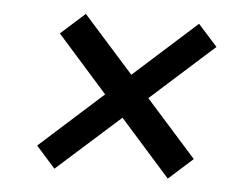

<svg xmlns="http://www.w3.org/2000/svg" viewBox="-39 -538 658 504"><g transform="rotate(5 290.5 -286.0)"><path d="M300.8 -342.8 466.3 -491.7 517.1 -435.1 350.6 -285.6 483.4 -136.7 419.9 -79.6 287.6 -228.5 121.1 -79.6 70.8 -136.2 236.8 -285.6 104.5 -434.6 168 -491.7Z"/></g></svg>

Font: Proza Libre
Style: Medium Italic
Weight: 500
Designer: Jasper de Waard
Foundry: Jasper de Waard
Version: Version 1.000; ttfautohint (v1.4.1.8-43bc)